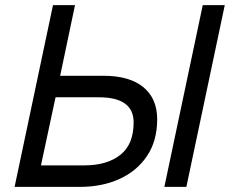

<svg xmlns="http://www.w3.org/2000/svg" viewBox="-20 -730 898 750"><path d="M622 0 772 -710H858L708 0ZM37 0 187 -710H273L215 -434H384Q486 -434 540 -389.5Q594 -345 594 -264Q594 -180 554.5 -121Q515 -62 447 -31Q379 0 292 0ZM140 -84H309Q398 -84 450 -125Q502 -166 502 -252Q502 -350 366 -350H197Z"/></svg>

Font: Geist Regular
Style: Italic
Weight: 400
Italic angle: -12°
Designer: Basement.studio, Andrés Briganti, Mateo Zaragoza
Foundry: Basement.studio, Vercel, Andrés Briganti, Guido Ferreyra, Mateo Zaragoza
Version: Version 1.500; ttfautohint (v1.8.4.7-5d5b)